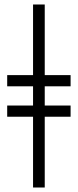

<svg xmlns="http://www.w3.org/2000/svg" viewBox="-20 -792 346 854"><path d="M127 42V-772H179V42ZM12 -272.8V-322.6H294V-272.8ZM12 -408.1V-457.9H294V-408.1Z"/></svg>

Font: Savate ExtraLight
Style: Regular
Weight: 200
Designer: Max Esnée
Foundry: Plomb Type
Version: Version 2.000